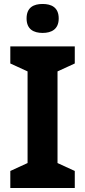

<svg xmlns="http://www.w3.org/2000/svg" viewBox="-20 -948 429 968"><path d="M195 -928C150 -928 114 -911 114 -855C114 -800 150 -782 195 -782C239 -782 276 -800 276 -855C276 -911 239 -928 195 -928ZM357 0V-86L270 -126V-588L357 -628V-714H32V-628L119 -588V-126L32 -86V0Z"/></svg>

Font: Noto Sans Lisu
Style: Bold
Weight: 700
Designer: Monotype Design Team. David Williams.
Foundry: Monotype Imaging Inc.
Version: Version 2.102